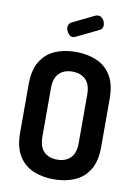

<svg xmlns="http://www.w3.org/2000/svg" viewBox="-102 -1023 779 1094"><g transform="rotate(10 287.0 -475.5)"><path d="M287 6Q221 6 168 -16.5Q115 -39 84 -89.5Q53 -140 53 -223V-502Q53 -585 84 -635.5Q115 -686 167.5 -708.5Q220 -731 287 -731Q353 -731 406.5 -708.5Q460 -686 491 -635.5Q522 -585 522 -502V-223Q522 -140 491 -89.5Q460 -39 406.5 -16.5Q353 6 287 6ZM287 -108Q336 -108 364 -136Q392 -164 392 -223V-502Q392 -561 364 -589Q336 -617 287 -617Q238 -617 210 -589Q182 -561 182 -502V-223Q182 -164 210 -136Q238 -108 287 -108ZM254 -811Q238 -811 226 -827.5Q214 -844 214 -860Q214 -882 231 -891L363 -955Q370 -957 376 -957Q393 -957 404.5 -941Q416 -925 416 -908Q416 -887 398 -878L268 -815Q264 -814 261 -812.5Q258 -811 254 -811Z"/></g></svg>

Font: Dosis ExtraLight
Style: Bold
Weight: 700
Version: Version 3.001; ttfautohint (v1.8.2)